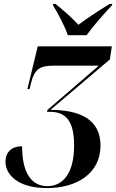

<svg xmlns="http://www.w3.org/2000/svg" viewBox="-20 -951 594 982"><path d="M327 -771H423C458 -819 503 -871 553 -924L554 -931H541C475 -891 418 -852 381 -824C353 -855 317 -888 264 -931H252L251 -924C273 -889 311 -818 327 -771ZM221 11C366 11 494 -59 494 -207C494 -340 389 -389 238 -389L542 -647L552 -714H173L120 -495H131L140 -531C156 -593 181 -615 250 -615H485L222 -388L221 -379H236C320 -379 359 -328 359 -207C359 -54 294 1 223 1C140 1 93 -68 93 -203C39 -203 8 -172 8 -124C8 -60 68 11 221 11Z"/></svg>

Font: Noto Serif Display Condensed
Style: Bold Italic
Weight: 700
Width: 3
Italic angle: -12°
Designer: Monotype Design Team
Foundry: Monotype Imaging Inc.
Version: Version 2.009